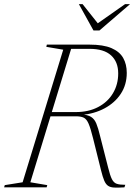

<svg xmlns="http://www.w3.org/2000/svg" viewBox="-48 -886 645 908"><path d="M310 -356Q371 -356 416.2 -379.8Q461.5 -403.5 486.2 -445Q511 -486.5 511 -539Q511 -593.5 477.2 -624.2Q443.5 -655 375.5 -655H253L249 -675H375Q440.5 -675 479 -658.5Q517.5 -642 534.5 -612Q551.5 -582 551.5 -541.5Q551.5 -485.5 523.5 -442.8Q495.5 -400 446.8 -373.8Q398 -347.5 335 -342V-345Q366 -343.5 382.2 -333.5Q398.5 -323.5 407.5 -301.8Q416.5 -280 425 -244L463.5 -93Q472.5 -56 481.2 -38.8Q490 -21.5 504.2 -16.8Q518.5 -12 544.5 -12L540.5 0Q510 2 491.8 1Q473.5 0 462.8 -7.5Q452 -15 444.8 -32.2Q437.5 -49.5 430 -80L392 -232.5Q380.5 -279 371 -301Q361.5 -323 348 -329.5Q334.5 -336 310.5 -336H162.5L165.5 -356ZM95.5 -24 175.5 -10.5 172.5 0H-28.5L-25.5 -10.5L59 -24L251 -651L171 -664.5L173.5 -675H294.5ZM567 -866.5 422.5 -742H394L325 -866.5H342.5L421 -767.5H402.5L543.5 -866.5Z"/></svg>

Font: Newsreader 24pt ExtraLight
Style: Italic
Weight: 250
Italic angle: -17°
Designer: Hugues Gentile
Foundry: Production Type
Version: Version 1.003